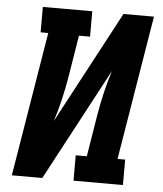

<svg xmlns="http://www.w3.org/2000/svg" viewBox="-53 -781 705 828"><g transform="rotate(5 300.0 -367.5)"><path d="M29 0 132 -625H99V-735H313V-625H265L235 -441Q227 -393 215.5 -344.5Q204 -296 189 -249L448 -735H580L477 -110H510V0H296V-110H344L374 -294Q382 -342 393.5 -390.5Q405 -439 420 -486L161 0Z"/></g></svg>

Font: Iosevka HT Extrabold Extended
Style: Italic
Weight: 800
Width: 7
Italic angle: -9°
Monospace: yes
Designer: Belleve Invis
Foundry: Belleve Invis
Version: Version 32.3.0; ttfautohint (v1.8.4)